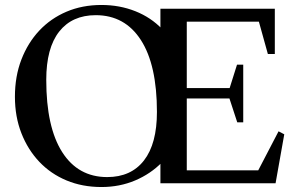

<svg xmlns="http://www.w3.org/2000/svg" viewBox="-20 -736 1166 772"><path d="M388 16Q311 16 247.5 -10.5Q184 -37 138 -85.5Q92 -134 66 -200.5Q40 -267 40 -347Q40 -429 66 -496.5Q92 -564 138 -613Q184 -662 247.5 -689Q311 -716 388 -716Q461 -716 524 -691Q587 -666 632 -619L625 -612V-701H1085V-519H1057L1017 -663L1036 -649H716L731 -664V-367L716 -382H918L899 -368L933 -476H958V-244H934L898 -354L918 -340H716L731 -355V-36L716 -51H1032L1011 -37L1100 -208L1123 -196L1088 1H625V-92L632 -84Q586 -37 523.5 -10.5Q461 16 388 16ZM166 -415Q166 -225 230 -124.5Q294 -24 411 -24Q507 -24 559 -91Q611 -158 611 -286Q611 -475 546.5 -575Q482 -675 365 -675Q270 -675 218 -609Q166 -543 166 -415Z"/></svg>

Font: Wittgenstein Medium
Style: Regular
Weight: 500
Designer: Jörg Drees
Foundry: Jörg Drees
Version: Version 1.500